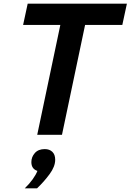

<svg xmlns="http://www.w3.org/2000/svg" viewBox="-20 -735 712 1047"><path d="M183 0 309 -599H106L131 -715H672L647 -599H444L318 0ZM182 292H115Q139 269 157.5 243.5Q176 218 184 197Q151 186 151 149Q151 121 170 99.5Q189 78 224 78Q250 78 265.5 93Q281 108 281 136Q281 173 250.5 214.5Q220 256 182 292Z"/></svg>

Font: Wix Madefor Text
Style: Bold Italic
Weight: 700
Italic angle: -12°
Designer: Dalton Maag Ltd
Foundry: Dalton Maag Ltd
Version: Version 3.100